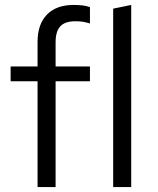

<svg xmlns="http://www.w3.org/2000/svg" viewBox="-20 -757 640 777"><path d="M132 0V-428H23V-488H132V-587Q132 -659 170 -698Q208 -737 278 -737Q298 -737 314.5 -735Q331 -733 344 -728V-662Q328 -667 315 -669Q302 -671 285 -671Q243 -671 224 -650.5Q205 -630 205 -586V-488H344V-428H205V0ZM438 0V-722L511 -737V0Z"/></svg>

Font: Red Hat Mono VF Light
Style: Regular
Weight: 300
Monospace: yes
Designer: Pentagram, MCKL
Foundry: Pentagram, MCKL
Version: Version 1.023